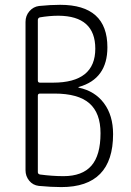

<svg xmlns="http://www.w3.org/2000/svg" viewBox="-20 -760 540 790"><path d="M135.7 -366.2V-51.8Q135.7 -43.9 144.5 -42Q195.3 -35.2 241.2 -35.2Q318.4 -35.2 356 -78.1Q393.6 -121.1 393.6 -211.9Q393.6 -294.9 347.7 -335Q301.8 -375 204.1 -375H144.5Q135.7 -375 135.7 -366.2ZM135.7 -677.7V-428.7Q135.7 -419.9 144.5 -419.9H198.2Q372.1 -419.9 372.1 -559.6Q372.1 -694.3 220.7 -695.3Q183.6 -695.3 143.6 -688.5Q135.7 -685.5 135.7 -677.7ZM139.6 4.9Q115.2 2 100.1 -16.6Q85 -35.2 85 -59.6V-669.9Q85 -695.3 101.1 -713.9Q117.2 -732.4 140.6 -735.4Q188.5 -740.2 227.5 -740.2Q421.9 -740.2 421.9 -565.4Q421.9 -435.5 304.7 -402.3Q302.7 -402.3 302.7 -401.4Q302.7 -399.4 303.7 -399.4Q370.1 -385.7 407.7 -335.4Q445.3 -285.2 445.3 -208Q445.3 9.8 232.4 9.8Q191.4 9.8 139.6 4.9Z"/></svg>

Font: Rounded Mgen+ 1m light
Style: Regular
Weight: 200
Designer: [Source Han Sans]
Ryoko NISHIZUKA  (kana & ideographs); Paul D. Hunt (Latin, Greek & Cyrillic); Wenlong ZHANG  (bopomofo
Version: Version 1.059.20150602